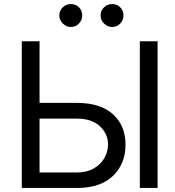

<svg xmlns="http://www.w3.org/2000/svg" viewBox="-20 -932 867 952"><path d="M176.1 -421.9H360.8Q478 -421.9 540.1 -365.6Q602.3 -309.3 602.3 -214.5Q602.3 -119.7 540.1 -59.8Q478 0 360.8 0H88.1V-727.3H176.1ZM176.1 -343.8V-76.7H360.8Q410.5 -76.7 445.1 -96.8Q479.8 -116.8 497.7 -148.6Q515.6 -180.4 515.6 -215.9Q515.6 -268.1 475.5 -305.9Q435.4 -343.8 360.8 -343.8ZM761.4 -727.3V0H673.3V-727.3ZM331 -798.3Q308.6 -798.3 291.4 -815.5Q274.1 -832.7 274.1 -855.1Q274.1 -879.6 291.4 -895.8Q308.6 -911.9 331 -911.9Q355.5 -911.9 371.6 -895.8Q387.8 -879.6 387.8 -855.1Q387.8 -832.7 371.6 -815.5Q355.5 -798.3 331 -798.3ZM535.5 -798.3Q513.1 -798.3 495.9 -815.5Q478.7 -832.7 478.7 -855.1Q478.7 -879.6 495.9 -895.8Q513.1 -911.9 535.5 -911.9Q560 -911.9 576.2 -895.8Q592.3 -879.6 592.3 -855.1Q592.3 -832.7 576.2 -815.5Q560 -798.3 535.5 -798.3Z"/></svg>

Font: Inter UI
Style: Regular
Weight: 400
Designer: Rasmus Andersson
Foundry: rsms
Version: 3.2;8d6f07862